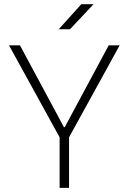

<svg xmlns="http://www.w3.org/2000/svg" viewBox="-20 -914 626 934"><path d="M270 0H315.9V-246.1L562 -693.4H508.8L294.9 -295.4H291L77.1 -693.4H23.9L270 -246.1ZM265.6 -771.5H320.3L435.1 -893.6H375.5Z"/></svg>

Font: Cascadia Code PL ExtraLight
Style: Regular
Weight: 200
Monospace: yes
Designer: Aaron Bell
Foundry: Saja Typeworks
Version: Version 2404.023